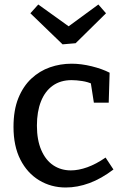

<svg xmlns="http://www.w3.org/2000/svg" viewBox="-20 -823 554 853"><path d="M272 10Q207 10 154 -22Q101 -54 70.5 -114Q40 -174 40 -259Q40 -334 61.5 -387Q83 -440 119.5 -474Q156 -508 202 -524Q248 -540 298 -540Q341 -540 387.5 -528.5Q434 -517 467 -500L463 -367H397L383 -457L392 -449Q371 -459 345 -463Q319 -467 298 -467Q249 -467 214.5 -442.5Q180 -418 162 -372.5Q144 -327 144 -265Q144 -201 163.5 -156Q183 -111 217 -88.5Q251 -66 295 -66Q329 -66 368 -80Q407 -94 449 -123L484 -70Q430 -29 377 -9.5Q324 10 272 10ZM417 -803 451 -764 316 -631 258 -626 115 -764 150 -803 320 -681 252 -682Z"/></svg>

Font: Bitter Thin Medium
Style: Regular
Weight: 500
Version: Version 3.021